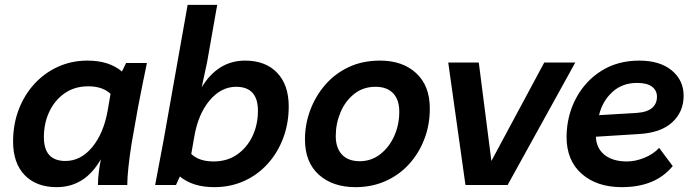

<svg xmlns="http://www.w3.org/2000/svg" viewBox="-20 -763 2864 792"><path d="M214 9Q130 9 82 -40.5Q34 -90 34 -179Q34 -250 57 -310.5Q80 -371 121.5 -416.5Q163 -462 219 -487.5Q275 -513 341 -513Q430 -513 483 -468L500 -503H586Q578 -464 568.5 -418Q559 -372 550 -324L523 -172Q515 -122 510 -76Q505 -30 505 0H384Q384 -25 387.5 -52.5Q391 -80 396 -106Q362 -47 316.5 -19Q271 9 214 9ZM250 -99Q313 -99 360 -155.5Q407 -212 424 -306L436 -376Q403 -407 344 -407Q288 -407 247 -378.5Q206 -350 183.5 -302.5Q161 -255 161 -197Q161 -99 250 -99Z M864 9Q775 9 722 -35L706 0H620Q627 -39 636 -85Q645 -131 654 -180L754 -743H876L834 -505L812 -403Q879 -513 991 -513Q1075 -513 1123 -463Q1171 -413 1171 -324Q1171 -254 1148 -193Q1125 -132 1083.5 -86.5Q1042 -41 986 -16Q930 9 864 9ZM861 -97Q917 -97 958 -125.5Q999 -154 1021.5 -201.5Q1044 -249 1044 -306Q1044 -405 954 -405Q892 -405 844.5 -348.5Q797 -292 781 -197L769 -128Q801 -97 861 -97Z M1548 -513Q1641 -513 1697 -461Q1753 -409 1753 -316Q1753 -247 1730 -188Q1707 -129 1666 -84.5Q1625 -40 1569 -15.5Q1513 9 1447 9Q1352 9 1295 -42.5Q1238 -94 1238 -188Q1238 -250 1259.5 -308Q1281 -366 1321 -412.5Q1361 -459 1418 -486Q1475 -513 1548 -513ZM1464 -98Q1511 -98 1548 -126.5Q1585 -155 1606 -201.5Q1627 -248 1627 -302Q1627 -352 1601.5 -378.5Q1576 -405 1529 -405Q1478 -405 1441 -375.5Q1404 -346 1384.5 -299.5Q1365 -253 1365 -202Q1365 -153 1390.5 -125.5Q1416 -98 1464 -98Z M2225 -505H2353L2074 0H1900L1829 -505H1955L2007 -99Z M2545 9Q2442 9 2379.5 -46Q2317 -101 2317 -199Q2318 -286 2356 -357.5Q2394 -429 2461 -471Q2528 -513 2617 -513Q2702 -513 2751 -472.5Q2800 -432 2800 -368Q2800 -302 2753 -258.5Q2706 -215 2614 -210L2438 -199Q2440 -151 2474 -124Q2508 -97 2566 -97Q2601 -97 2638 -112Q2675 -127 2699 -153L2755 -78Q2684 9 2545 9ZM2608 -421Q2547 -421 2506 -383.5Q2465 -346 2451 -288L2604 -297Q2649 -300 2669.5 -317.5Q2690 -335 2690 -364Q2690 -390 2669.5 -405.5Q2649 -421 2608 -421Z"/></svg>

Font: Livvic SemiBold
Style: Italic
Weight: 600
Italic angle: -10°
Designer: Jacques Le Bailly, Baron von Fonthausen
Version: Version 1.001; ttfautohint (v1.8.2)